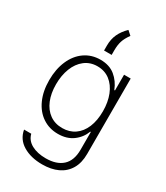

<svg xmlns="http://www.w3.org/2000/svg" viewBox="-239 -887 1038 1198"><g transform="rotate(30 280.5 -288.0)"><path d="M65.4 78.1H117.2Q127.9 121.1 169.4 143.6Q210.9 166 271.5 166Q349.1 166 391.4 127.2Q433.6 88.4 433.6 10.7V-117.2H429.7Q410.6 -66.9 367.4 -35.4Q324.2 -3.9 260.7 -3.9Q198.2 -3.9 149.7 -36.4Q101.1 -68.8 74 -128.7Q46.9 -188.5 46.9 -267.6Q46.9 -347.2 73.5 -408.4Q100.1 -469.7 148.9 -503.9Q197.8 -538.1 261.7 -538.1Q326.2 -538.1 367.7 -504.2Q409.2 -470.2 429.7 -417H434.6V-530.3H482.4V12.7Q482.4 77.6 456.1 121.8Q429.7 166 382.3 188Q335 210 271.5 210Q189 210 132.8 176Q76.7 142.1 65.4 78.1ZM434.6 -266.6Q434.6 -332 414.3 -383.3Q394 -434.6 356 -463.9Q317.9 -493.2 265.6 -493.2Q213.4 -493.2 175 -463.4Q136.7 -433.6 116.7 -382.1Q96.7 -330.6 96.7 -266.6Q96.7 -202.1 116.9 -152.8Q137.2 -103.5 175.3 -76.2Q213.4 -48.8 265.6 -48.8Q317.4 -48.8 355.5 -75.2Q393.6 -101.6 414.1 -150.6Q434.6 -199.7 434.6 -266.6ZM318.4 -786.1 347.7 -759.8Q323.7 -726.6 314.7 -698.5Q305.7 -670.4 305.7 -631.8V-598.6H251V-634.8Q251 -680.2 267.8 -716.8Q284.7 -753.4 318.4 -786.1Z"/></g></svg>

Font: Pretendard ExtraLight
Style: Regular
Weight: 200
Designer: Base glyphs from Inter by Rasmus Andersson; Hangeul glyphs from Noto Sans CJK(Source Han Sans) by Jang Soo-young and Kan
Foundry: Kil Hyung-jin
Version: Version 1.309